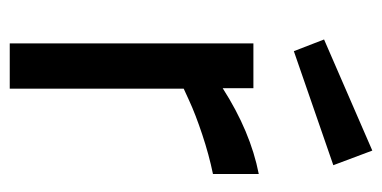

<svg xmlns="http://www.w3.org/2000/svg" viewBox="-215 -569 784 394"><g transform="rotate(90 177.0 -372.0)"><path d="M61 0ZM69 -500H161V-437Q250 -494 337 -511V-417Q298 -409 256 -395Q214 -381 186 -368L162 -357V0H69ZM61 -645 289 -744 319 -664 85 -583Z"/></g></svg>

Font: sheba-seeBold
Style: Regular
Weight: 600
Designer: Mohamed Galeb, the designers
Foundry: Kief Type Foundry
Version: Version 2.010; ttfautohint (v1.5.33-1714) -l 8 -r 50 -G 200 